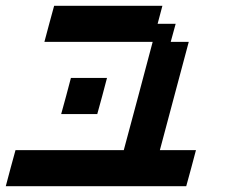

<svg xmlns="http://www.w3.org/2000/svg" viewBox="-20 -645 790 665"><path d="M0 0H625Q630.9 -21 642.1 -62.5Q653.3 -104 658.7 -125H533.7Q550.3 -187.5 583.7 -312.5Q617.2 -437.5 633.8 -500H571.3L588.4 -562.5H525.9L542.5 -625H167.5Q161.6 -604 150.4 -562.3Q139.2 -520.5 133.8 -500H508.8Q492.2 -437.5 459 -312.5Q425.8 -187.5 408.7 -125H33.7Q27.8 -104 16.6 -62.5Q5.4 -21 0 0ZM191.9 -250H316.9Q322.8 -270.5 334 -312.3Q345.2 -354 350.6 -375H225.6Q220.2 -354 209 -312.3Q197.8 -270.5 191.9 -250Z"/></svg>

Font: Faithful 32x
Style: Oblique
Weight: 400
Foundry: Faithful Resource Pack
Version: Version 1.0; January 27, 2023